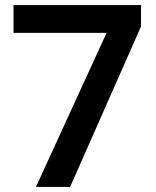

<svg xmlns="http://www.w3.org/2000/svg" viewBox="-20 -733 612 753"><path d="M121 0 398 -604H33V-713H533V-629L255 0Z"/></svg>

Font: Noto Sans Malayalam SemiBold
Style: Regular
Weight: 600
Designer: Jelle Bosma - Monotype Design Team
Foundry: Monotype Imaging Inc.
Version: Version 2.104; ttfautohint (v1.8.4.7-5d5b)